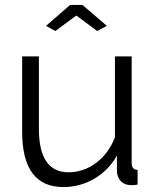

<svg xmlns="http://www.w3.org/2000/svg" viewBox="-20 -750 634 780"><path d="M205 -624 290 -687 375 -624 414 -645 315 -730H265L167 -645ZM238 10C326 10 410 -37 455 -118V-58C455 -22 477 1 509 2C513 2 523 3 539 0V-60C523 -60 515 -69 515 -88V-521H447V-193C415 -106 340 -50 259 -50C178 -50 138 -109 138 -227V-521H70V-215C70 -66 125 10 238 10Z"/></svg>

Font: Raleway Reg
Style: Regular
Weight: 400
Designer: Matt McInerney, Pablo Impallari, Rodrigo Fuenzalida
Foundry: Matt McInerney, Pablo Impallari, Rodrigo Fuenzalida
Version: Version 3.00 July 28, 2015